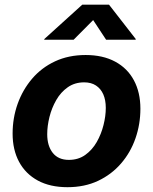

<svg xmlns="http://www.w3.org/2000/svg" viewBox="-20 -779 646 810"><path d="M264.6 10.7Q191.4 10.7 139.6 -17.3Q87.9 -45.4 60.5 -96.2Q33.2 -147 33.2 -215.3Q33.2 -281.2 54.4 -340.8Q75.7 -400.4 115.5 -447Q155.3 -493.7 212.4 -520.3Q269.5 -546.9 341.3 -546.9Q414.1 -546.9 465.8 -519Q517.6 -491.2 544.9 -440.2Q572.3 -389.2 572.3 -320.3Q572.3 -254.9 551.5 -195.3Q530.8 -135.7 490.7 -89.4Q450.7 -43 393.8 -16.1Q336.9 10.7 264.6 10.7ZM270.5 -104.5Q310.5 -104.5 339.8 -125.5Q369.1 -146.5 388.2 -179.9Q407.2 -213.4 416.7 -251.5Q426.3 -289.6 426.3 -323.7Q426.3 -356.9 415.8 -380.9Q405.3 -404.8 385 -418.2Q364.7 -431.6 335 -431.6Q295.4 -431.6 265.9 -410.9Q236.3 -390.1 217.3 -356.9Q198.2 -323.7 188.7 -285.6Q179.2 -247.6 179.2 -212.9Q179.2 -163.6 202.6 -134Q226.1 -104.5 270.5 -104.5ZM290.5 -611.3H166.5L167 -614.3L327.1 -759.3H439.9L552.7 -614.3L552.2 -611.3H427.7L373 -694.3Z"/></svg>

Font: Inter 18pt
Style: Bold Italic
Weight: 700
Italic angle: -9.3988°
Designer: Rasmus Andersson
Foundry: rsms
Version: Version 4.001;git-66647c0bb